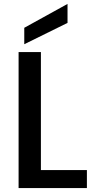

<svg xmlns="http://www.w3.org/2000/svg" viewBox="-20 -961 484 981"><path d="M189 -695V-92H424V0H75V-695ZM325 -941V-844L104 -735V-819Z"/></svg>

Font: Poppins Medium
Style: Regular
Weight: 500
Designer: Ninad Kale (Devanagari), Jonny Pinhorn (Latin)
Version: Version 5.002